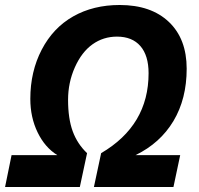

<svg xmlns="http://www.w3.org/2000/svg" viewBox="-50 -745 794 765"><path d="M416 -599.1Q361.8 -599.1 318.6 -568.4Q275.4 -537.6 248.3 -476.8Q221.2 -416 221.2 -347.2Q221.2 -272.5 239.7 -221.9Q258.3 -171.4 296.9 -134.8L268.1 0H-29.8L-3.9 -127H178.2Q128.9 -157.7 99.9 -217.5Q70.8 -277.3 70.8 -351.1Q70.8 -460 116.2 -547.1Q161.6 -634.3 241.7 -679.7Q321.8 -725.1 426.8 -725.1Q551.8 -725.1 622.8 -657.7Q693.8 -590.3 693.8 -471.2Q693.8 -351.1 641.1 -262.9Q588.4 -174.8 490.2 -127H668L641.1 0H324.2L353 -134.8Q542 -245.6 542 -453.1Q542 -523.9 509.3 -561.5Q476.6 -599.1 416 -599.1Z"/></svg>

Font: Zoram GWebM
Style: Bold Italic
Weight: 700
Italic angle: -12°
Foundry: Ascender Corporation
Version: Version 1.000